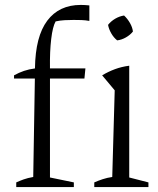

<svg xmlns="http://www.w3.org/2000/svg" viewBox="-20 -760 641 780"><path d="M37 -441V-454Q57 -465 77.5 -472Q98 -479 122 -482Q123 -548 135.5 -596Q148 -644 172 -676Q196 -708 230 -724Q264 -740 308 -740Q316 -740 325 -739.5Q334 -739 343 -738V-675Q327 -678 311 -678.5Q295 -679 279 -679Q261 -679 242.5 -678Q224 -677 206 -673Q194 -652 188 -601.5Q182 -551 183 -482H327L323 -441ZM183 -461V-39L280 -19V0H46V-19Q59 -25 75.5 -31Q92 -37 115 -41L122 -461ZM363 0V-19Q379 -26 397 -32Q415 -38 436 -41L446 -393L395 -454Q420 -469 447 -479Q474 -489 505 -493V-39L583 -19V0ZM484 -697Q498 -684 508 -666.5Q518 -649 520 -632Q509 -618 491.5 -608Q474 -598 456 -596Q442 -607 432 -624.5Q422 -642 419 -659Q431 -674 448 -684Q465 -694 484 -697Z"/></svg>

Font: Piazzolla 24pt Light
Style: Regular
Weight: 300
Designer: Juan Pablo del Peral
Foundry: Huerta Tipografica
Version: Version 2.005